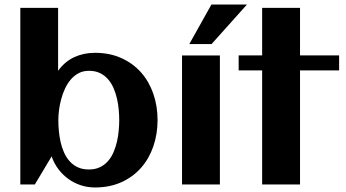

<svg xmlns="http://www.w3.org/2000/svg" viewBox="-20 -806 1510 839"><path d="M668.5 -281.2Q668.5 -219.7 649.9 -166Q631.3 -112.3 596.2 -72.5Q561 -32.7 510.3 -9.8Q459.5 13.2 395 13.2Q362.3 13.2 332.8 3.4Q303.2 -6.3 278.6 -24.2Q253.9 -42 235.1 -66.9Q216.3 -91.8 205.6 -122.6L132.3 0H68.8V-771.5H233.9V-496.6Q263.2 -537.1 304.4 -556.2Q345.7 -575.2 395 -575.2Q459.5 -575.2 510.3 -552.2Q561 -529.3 596.2 -489.7Q631.3 -450.2 649.9 -396.5Q668.5 -342.8 668.5 -281.2ZM501 -281.2Q501 -302.7 498.8 -326.9Q496.6 -351.1 491.2 -375Q485.8 -398.9 476.3 -420.9Q466.8 -442.9 452.1 -459.7Q437.5 -476.6 417 -486.6Q396.5 -496.6 368.7 -496.6Q343.3 -496.6 323.5 -486.1Q303.7 -475.6 288.8 -458Q273.9 -440.4 263.7 -418Q253.4 -395.5 247.1 -371.6Q240.7 -347.7 237.8 -324.2Q234.9 -300.8 234.9 -281.2Q234.9 -259.3 237.1 -234.9Q239.3 -210.4 244.6 -186.3Q250 -162.1 259.5 -140.4Q269 -118.7 283.9 -101.8Q298.8 -85 319.6 -75.2Q340.3 -65.4 368.7 -65.4Q396 -65.4 416.7 -75.4Q437.5 -85.4 452.1 -102.3Q466.8 -119.1 476.3 -141.4Q485.8 -163.6 491.2 -187.5Q496.6 -211.4 498.8 -235.6Q501 -259.8 501 -281.2Z M940.9 0H775.4V-563.5H940.9ZM1059.1 -786.1 904.3 -613.3H807.1L903.8 -786.1Z M1291 0H1125.5V-498.5H1022.9V-564H1125.5V-771.5H1291V-564H1461.9V-498.5H1291Z"/></svg>

Font: Aclonica
Style: Regular
Weight: 400
Version: Version 1.001